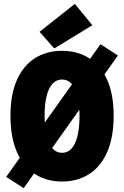

<svg xmlns="http://www.w3.org/2000/svg" viewBox="-20 -924 640 990"><path d="M12 -12 498 -696 588 -638 102 46ZM300 12Q221 12 161 -26Q101 -64 67.5 -139.5Q34 -215 34 -328Q34 -438 67.5 -512.5Q101 -587 161 -624.5Q221 -662 300 -662Q379 -662 439 -624.5Q499 -587 532.5 -512.5Q566 -438 566 -328Q566 -215 532.5 -139.5Q499 -64 439 -26Q379 12 300 12ZM300 -136Q328 -136 348 -157Q368 -178 379 -220.5Q390 -263 390 -328Q390 -390 379 -431.5Q368 -473 348 -493.5Q328 -514 300 -514Q272 -514 252 -493.5Q232 -473 221 -431.5Q210 -390 210 -328Q210 -263 221 -220.5Q232 -178 252 -157Q272 -136 300 -136ZM260 -674 184 -760 366 -904 456 -794Z"/></svg>

Font: Source Code Pro ExtraLight Black
Style: Regular
Weight: 900
Monospace: yes
Version: Version 1.018;hotconv 1.0.116;makeotfexe 2.5.65601